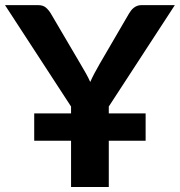

<svg xmlns="http://www.w3.org/2000/svg" viewBox="-23 -746 718 766"><path d="M411 -293.5H558V-184.5H411V0H260.5V-184.5H113.5V-293.5H260.5V-321L-3 -725.5H129.5Q148.5 -725.5 159.8 -716Q171 -706.5 179.5 -692.5L298.5 -490Q311 -469 320.5 -452Q330 -435 337 -419Q344 -435 353 -452Q362 -469 374 -490L492 -692.5Q495.5 -698.5 500 -704.2Q504.5 -710 510.5 -714.8Q516.5 -719.5 524 -722.5Q531.5 -725.5 541 -725.5H674.5L411 -321Z"/></svg>

Font: Lato 2
Style: Regular
Weight: 800
Designer: Lukasz Dziedzic with Adam Twardoch and Botio Nikoltchev
Foundry: tyPoland Lukasz Dziedzic
Version: Version 2.015; 2015-08-06; http://www.latofonts.com/